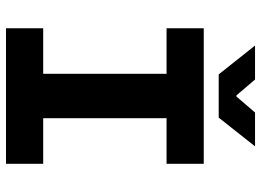

<svg xmlns="http://www.w3.org/2000/svg" viewBox="-135 -735 870 640"><g transform="rotate(90 300.0 -415.0)"><path d="M228 -709 131.8 -830.1H245.1L297.9 -768.1H301.8L355 -830.1H467.8L372.1 -709ZM74.2 0V-124H226.1V-535.2H74.2V-659.2H525.9V-535.2H374V-124H525.9V0Z"/></g></svg>

Font: Office Code Pro Bold
Style: Regular
Weight: 700
Designer: Nathan Rutzky & Paul D. Hunt
Foundry: Adobe Systems Incorporated
Version: Version 1.004;PS 001.004;hotconv 1.0.70;makeotf.lib2.5.58329